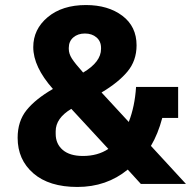

<svg xmlns="http://www.w3.org/2000/svg" viewBox="-20 -730 761 762"><path d="M539 0 487 -57Q403 12 287 12Q175 12 112.5 -42Q50 -96 50 -183Q50 -249 85.5 -293Q121 -337 190 -377Q112 -465 112 -543Q112 -614 169.5 -662Q227 -710 321 -710Q409 -710 465.5 -667.5Q522 -625 522 -550Q522 -489 485.5 -445.5Q449 -402 383 -363L491 -246Q515 -307 520 -385H687V-262H624Q607 -198 579 -151L718 0ZM253 -540V-536Q253 -517 265 -498Q277 -479 310 -442Q381 -484 381 -536V-540Q381 -566 363 -581.5Q345 -597 317 -597Q289 -597 271 -581.5Q253 -566 253 -540ZM309 -111Q368 -111 410 -139L263 -298Q201 -261 201 -209V-199Q201 -159 229 -135Q257 -111 309 -111Z"/></svg>

Font: Aneliza
Style: Bold
Weight: 700
Designer: Mike Abbink, Paul van der Laan, Pieter van Rosmalen
Foundry: Bold Monday
Version: Version 3.0